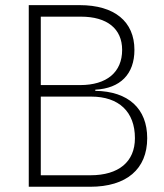

<svg xmlns="http://www.w3.org/2000/svg" viewBox="-20 -713 626 733"><path d="M89.8 0H324.2C462.9 0 542 -67.4 542 -185.5C542 -298.3 470.2 -364.3 343.8 -366.2V-370.6C439 -375.5 493.2 -429.7 493.2 -522.5C493.2 -630.9 417 -693.4 284.2 -693.4H89.8ZM135.7 -43.9V-344.2H328.1C434.1 -344.2 495.1 -286.1 495.1 -185.5C495.1 -95.2 433.1 -43.9 325.2 -43.9ZM135.7 -388.2V-649.4H289.1C388.7 -649.4 446.3 -603.5 446.3 -522.5C446.3 -437.5 387.7 -388.2 286.1 -388.2Z"/></svg>

Font: Cascadia Code PL ExtraLight
Style: Regular
Weight: 200
Monospace: yes
Designer: Aaron Bell
Foundry: Saja Typeworks
Version: Version 2404.023